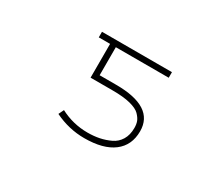

<svg xmlns="http://www.w3.org/2000/svg" viewBox="-94 -765 1189 1019"><g transform="rotate(30 500.0 -256.0)"><path d="M489.3 -283.2H353.5V-490.2H284.2V-524.4H712.9V-490.2H388.7V-318.4H489.3Q723.6 -318.4 723.6 -168Q723.6 -82 662.1 -35.2Q600.6 11.7 484.4 11.7Q389.6 11.7 301.8 -31.2L317.4 -63.5Q395.5 -22.5 484.4 -22.5Q523.4 -22.5 556.6 -29.3Q589.8 -36.1 621.1 -50.8Q652.3 -65.4 670.4 -95.2Q688.5 -125 688.5 -168Q688.5 -191.4 682.1 -208Q675.8 -224.6 657.7 -243.2Q639.6 -261.7 597.2 -272.5Q554.7 -283.2 489.3 -283.2Z"/></g></svg>

Font: GenEi Gothic M ExtraLight
Style: Regular
Weight: 200
Designer: o_tamon (Modified); [Source Han Sans]
Ryoko NISHIZUKA  (kana & ideographs); Paul D. Hunt (Latin, Greek & Cyrillic); Wenl
Version: Version 1.1a;Original Version 1.004